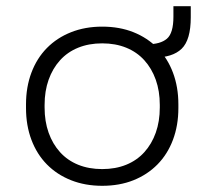

<svg xmlns="http://www.w3.org/2000/svg" viewBox="-20 -586 670 620"><path d="M310 14Q255 14 209.5 -4Q164 -22 131.5 -55Q99 -88 81.5 -134.5Q64 -181 64 -237V-249Q64 -305 81.5 -351.5Q99 -398 131.5 -431Q164 -464 209.5 -482Q255 -500 310 -500Q366 -500 411 -482Q456 -464 488.5 -431Q521 -398 538.5 -351.5Q556 -305 556 -249V-237Q556 -181 538.5 -134.5Q521 -88 488.5 -55Q456 -22 411 -4Q366 14 310 14ZM310 -40Q353 -40 387.5 -54Q422 -68 446 -94.5Q470 -121 483 -157.5Q496 -194 496 -239V-247Q496 -292 483 -328.5Q470 -365 446 -391.5Q422 -418 387.5 -432Q353 -446 310 -446Q267 -446 232.5 -432Q198 -418 174 -391.5Q150 -365 137 -328.5Q124 -292 124 -247V-239Q124 -194 137 -157.5Q150 -121 174 -94.5Q198 -68 232.5 -54Q267 -40 310 -40ZM455 -443Q498 -443 519 -461Q540 -479 540 -532V-566H596V-530Q596 -457 566.5 -428.5Q537 -400 476 -400Z"/></svg>

Font: Space Grotesk Light
Style: Regular
Weight: 300
Designer: Florian Karsten
Foundry: Florian Karsten
Version: Version 2.000